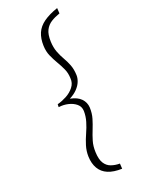

<svg xmlns="http://www.w3.org/2000/svg" viewBox="-208 -712 711 896"><g transform="rotate(-30 148.0 -263.5)"><path d="M164 137Q122 131 96.5 114.5Q71 98 61 71Q51 44 56 9Q60 -18 72.5 -42.5Q85 -67 100.5 -89.5Q116 -112 128 -136Q140 -160 144 -186Q147 -208 133.5 -224Q120 -240 98 -249.5Q76 -259 51 -260L54 -274Q78 -276 102.5 -284Q127 -292 145.5 -308.5Q164 -325 166 -349Q170 -375 164 -398Q158 -421 149.5 -443.5Q141 -466 135 -490.5Q129 -515 133 -543Q138 -579 154 -603.5Q170 -628 200.5 -642.5Q231 -657 276 -664L273 -637Q247 -633 226 -624.5Q205 -616 191 -597.5Q177 -579 172 -543Q168 -514 172.5 -490Q177 -466 185 -444.5Q193 -423 197.5 -400Q202 -377 198 -348Q196 -333 186.5 -317.5Q177 -302 159.5 -289Q142 -276 116 -268Q150 -255 164.5 -233.5Q179 -212 176 -186Q172 -157 160.5 -134Q149 -111 135.5 -89.5Q122 -68 110.5 -45Q99 -22 95 8Q90 44 98.5 65Q107 86 125.5 96.5Q144 107 167 111Z"/></g></svg>

Font: Alumni Sans Thin ExtraLight
Style: Italic
Weight: 250
Italic angle: -8°
Version: Version 1.016